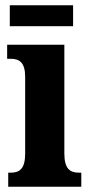

<svg xmlns="http://www.w3.org/2000/svg" viewBox="-20 -705 343 725"><path d="M17 -606H256V-685H17ZM11 0H287V-53H278C245 -53 223 -67 223 -125V-536H7V-483H21C53 -483 75 -469 75 -415V-125C75 -68 54 -53 21 -53H11Z"/></svg>

Font: Noto Serif Georgian ExtraCondensed ExtraBold
Style: Regular
Weight: 800
Width: 2
Designer: Monotype Design Team, Akaki Razmadze
Foundry: Google LLC
Version: Version 2.003